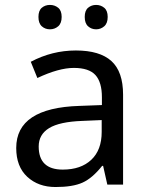

<svg xmlns="http://www.w3.org/2000/svg" viewBox="-20 -750 601 780"><path d="M234.9 -61Q308.6 -61 350.8 -100.8Q393.1 -140.6 393.1 -213.9V-262.2L314 -258.8Q221.7 -255.4 179.4 -229.5Q137.2 -203.6 137.2 -154.8Q137.2 -61 234.9 -61ZM480 -365.2V0H416L398.9 -76.2H395Q355 -25.9 315.2 -8.1Q275.4 9.8 205.6 9.8Q135.7 9.8 90.8 -31.7Q45.9 -73.2 45.9 -148.9Q45.9 -312 303.2 -319.8L394 -323.2V-355Q394 -416 367.7 -445.1Q341.3 -474.1 280 -474.1Q218.8 -474.1 131.8 -433.1L105 -499Q191.4 -544.9 288.3 -544.9Q385.3 -544.9 432.6 -502Q480 -459 480 -365.2ZM337.9 -643.1Q324.2 -655.3 324.2 -681.2Q324.2 -707 337.9 -718.5Q351.6 -730 370.4 -730Q389.2 -730 403.3 -718.5Q417.5 -707 417.5 -681.2Q417.5 -655.3 403.3 -643.1Q389.2 -630.9 370.4 -630.9Q351.6 -630.9 337.9 -643.1ZM149.9 -643.1Q136.2 -655.3 136.2 -681.2Q136.2 -707 149.9 -718.5Q163.6 -730 182.9 -730Q202.1 -730 216.3 -718.5Q230.5 -707 230.5 -681.2Q230.5 -655.3 216.3 -643.1Q202.1 -630.9 182.9 -630.9Q163.6 -630.9 149.9 -643.1Z"/></svg>

Font: NotoSans
Style: Regular
Weight: 400
Designer: Monotype Design team
Foundry: Monotype Imaging Inc.
Version: Version 1.04